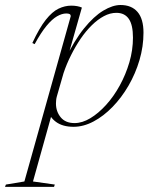

<svg xmlns="http://www.w3.org/2000/svg" viewBox="-98 -484 598 748"><path d="M123.5 -108.5Q121.5 -101.5 120.8 -94.5Q120 -87.5 120 -81Q120 -49.5 138.5 -27Q157 -4.5 192.5 -4.5Q222.5 -4.5 254 -23.5Q285.5 -42.5 315.2 -75.2Q345 -108 368.5 -150.8Q392 -193.5 406 -241.2Q420 -289 420 -337.5Q420 -387 403.8 -410.5Q387.5 -434 355.5 -434Q331 -434 307 -421.2Q283 -408.5 259.8 -385.8Q236.5 -363 216.2 -333.2Q196 -303.5 178.8 -269.2Q161.5 -235 149.5 -199ZM89 -56.5 108 -54.5 30.5 223 115.5 235 112.5 244H-78.5L-75 235L-3 223L177.5 -420.5Q177.5 -427 173.2 -429.2Q169 -431.5 160 -431.5Q143.5 -431.5 124.2 -420.5Q105 -409.5 83.2 -383.2Q61.5 -357 37 -312L28 -316.5Q55.5 -375.5 80.5 -407Q105.5 -438.5 130 -450.2Q154.5 -462 179.5 -462Q192 -462 202.8 -460Q213.5 -458 221 -454.5L161 -244L154.5 -249.5Q191 -326 229.2 -373.2Q267.5 -420.5 304.2 -442.5Q341 -464.5 371.5 -464.5Q414.5 -464.5 437.8 -437.5Q461 -410.5 461 -356.5Q461 -303 445.5 -250.2Q430 -197.5 402.8 -150.5Q375.5 -103.5 340.5 -67.5Q305.5 -31.5 266.5 -10.8Q227.5 10 188.5 10Q146 10 120 -9.2Q94 -28.5 89 -56.5Z"/></svg>

Font: Newsreader 36pt ExtraLight
Style: Italic
Weight: 250
Italic angle: -17°
Designer: Hugues Gentile
Foundry: Production Type
Version: Version 1.003